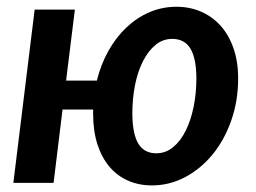

<svg xmlns="http://www.w3.org/2000/svg" viewBox="-20 -541 758 568"><path d="M684.5 -309C684.5 -342.7 679.8 -372.7 670.5 -399C661.2 -425.3 648.3 -447.5 632 -465.5C615.7 -483.5 596.4 -497.2 574.2 -506.8C552.1 -516.2 528 -521 502 -521C474 -521 447.5 -515.7 422.5 -505C397.5 -494.3 374.8 -479.3 354.2 -460C333.8 -440.7 316 -417.7 301 -391C286 -364.3 274.5 -334.8 266.5 -302.5H175.5L201.5 -512.5H82.5L19.5 0H138.5L165 -217H255.5V-204.5C255.5 -170.5 259.8 -140.3 268.2 -114C276.8 -87.7 288.7 -65.5 304 -47.5C319.3 -29.5 337.7 -15.8 359 -6.5C380.3 2.8 403.8 7.5 429.5 7.5C464.2 7.5 496.9 -0.7 527.8 -17C558.6 -33.3 585.7 -55.8 609 -84.2C632.3 -112.8 650.8 -146.2 664.2 -184.8C677.8 -223.2 684.5 -264.7 684.5 -309ZM442.5 -87.5C418.5 -87.5 400.8 -97 389.2 -116C377.8 -135 371.8 -164.5 371.5 -204.5C371.5 -234.5 374.2 -262.8 379.5 -289.5C384.8 -316.2 392.7 -339.7 403 -360C413.3 -380.3 425.8 -396.4 440.2 -408.2C454.8 -420.1 471.2 -426 489.5 -426C513.5 -426 531.3 -416.6 543 -397.8C554.7 -378.9 560.7 -349.5 561 -309.5C561 -279.8 558.2 -251.6 552.8 -224.8C547.2 -197.9 539.4 -174.3 529.2 -154C519.1 -133.7 506.7 -117.5 492 -105.5C477.3 -93.5 460.8 -87.5 442.5 -87.5Z"/></svg>

Font: Lato
Style: Bold Italic
Weight: 700
Italic angle: -7°
Designer: Lukasz Dziedzic
Foundry: tyPoland Lukasz Dziedzic
Version: Version 2.007; 2014-02-27